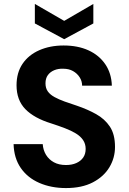

<svg xmlns="http://www.w3.org/2000/svg" viewBox="-20 -943 655 975"><path d="M315 12Q240 12 180 -14Q120 -40 85.5 -90Q51 -140 49 -211H197Q199 -181 213.5 -157Q228 -133 253.5 -119Q279 -105 315 -105Q345 -105 367.5 -115Q390 -125 402.5 -143Q415 -161 415 -187Q415 -212 402 -231.5Q389 -251 365 -265.5Q341 -280 309.5 -292Q278 -304 241 -316Q153 -343 108.5 -389Q64 -435 64 -510Q64 -574 94.5 -619Q125 -664 179.5 -688Q234 -712 303 -712Q375 -712 429 -687.5Q483 -663 514.5 -617Q546 -571 548 -508H397Q397 -531 384.5 -550.5Q372 -570 351 -582Q330 -594 301 -594Q276 -595 255.5 -586.5Q235 -578 223 -561.5Q211 -545 211 -520Q211 -495 223 -478.5Q235 -462 257 -450Q279 -438 308 -427.5Q337 -417 371 -406Q424 -388 468 -363.5Q512 -339 538 -300Q564 -261 564 -197Q564 -141 535.5 -93.5Q507 -46 451.5 -17Q396 12 315 12ZM306 -744 157 -824V-923L306 -837L454 -923V-824Z"/></svg>

Font: DM Sans 10pt ExtraBold
Style: Regular
Weight: 800
Version: Version 4.004;gftools[0.9.30]